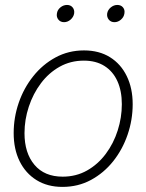

<svg xmlns="http://www.w3.org/2000/svg" viewBox="-20 -731 580 761"><path d="M227.5 9.8Q168 9.8 124.5 -17.3Q81.1 -44.4 57.6 -92.3Q34.2 -140.1 34.2 -203.6Q34.2 -265.1 54.2 -323.5Q74.2 -381.8 111.6 -428.7Q148.9 -475.6 200.2 -503.4Q251.5 -531.2 313 -531.2Q372.6 -531.2 415.8 -504.4Q459 -477.5 482.4 -429.4Q505.9 -381.3 505.9 -317.9Q505.9 -255.9 485.8 -197.3Q465.8 -138.7 428.7 -92Q391.6 -45.4 340.6 -17.8Q289.6 9.8 227.5 9.8ZM228.5 -30.8Q281.7 -30.8 325 -55.2Q368.2 -79.6 399.2 -121.1Q430.2 -162.6 446.5 -213.9Q462.9 -265.1 462.9 -317.9Q462.9 -370.6 445.3 -409.4Q427.7 -448.2 394 -469.5Q360.4 -490.7 312.5 -490.7Q259.8 -490.7 216.6 -466.6Q173.3 -442.4 142.3 -401.1Q111.3 -359.9 94.2 -308.3Q77.1 -256.8 77.1 -203.1Q77.1 -124.5 116.7 -77.6Q156.2 -30.8 228.5 -30.8ZM433.6 -643.1Q419.4 -643.1 411.1 -653.3Q402.8 -663.6 404.8 -677.7Q407.2 -691.9 419.2 -701.7Q431.2 -711.4 444.8 -711.4Q459.5 -711.4 467.5 -701.7Q475.6 -691.9 473.1 -677.7Q471.2 -663.6 459.5 -653.3Q447.8 -643.1 433.6 -643.1ZM233.9 -643.1Q219.7 -643.1 211.4 -653.3Q203.1 -663.6 205.6 -677.7Q207.5 -691.9 219.5 -701.7Q231.4 -711.4 245.6 -711.4Q259.8 -711.4 267.8 -701.7Q275.9 -691.9 273.9 -677.7Q271.5 -663.6 259.8 -653.3Q248 -643.1 233.9 -643.1Z"/></svg>

Font: Inter 28pt ExtraLight
Style: Italic
Weight: 250
Italic angle: -9.3988°
Designer: Rasmus Andersson
Foundry: rsms
Version: Version 4.001;git-66647c0bb